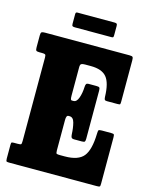

<svg xmlns="http://www.w3.org/2000/svg" viewBox="-132 -986 828 1068"><g transform="rotate(15 282.0 -452.0)"><path d="M46 -636.5H30.5Q15.5 -636.5 12 -641Q8.5 -645.5 8.5 -659.5V-728Q8.5 -743.5 13.8 -746.8Q19 -750 33.5 -750H519Q534.5 -750 538 -745.5Q541.5 -741 541.5 -726V-490.5Q541.5 -476.5 539.5 -473.8Q537.5 -471 524 -471H464Q453 -471 450.5 -476Q448 -481 447.5 -491Q445.5 -571.5 418.2 -604Q391 -636.5 327 -636.5H293.5Q279 -636.5 272.5 -632.8Q266 -629 266 -613.5V-451Q266 -435 268 -429.5Q270 -424 274.5 -424H284.5Q302 -424 312 -451.2Q322 -478.5 323.5 -516Q324 -527 327.2 -532.2Q330.5 -537.5 340 -537.5H385Q399 -537.5 403 -533.8Q407 -530 407 -516V-239.5Q407 -226.5 403.8 -222.5Q400.5 -218.5 387 -218.5H343.5Q331 -218.5 327.2 -224.2Q323.5 -230 323 -242.5Q321.5 -279 314 -307.8Q306.5 -336.5 285 -336.5H278.5Q266 -336.5 266 -309.5V-134Q266 -117.5 270.8 -115.5Q275.5 -113.5 292 -113.5H317Q394.5 -113.5 424.8 -151Q455 -188.5 457.5 -280.5Q458 -297.5 460.2 -301.8Q462.5 -306 479.5 -306H532Q546.5 -306 549 -302.2Q551.5 -298.5 551.5 -284V-19Q551.5 -5 548.5 -2.5Q545.5 0 531 0H32.5Q18.5 0 13.5 -1.5Q8.5 -3 8.5 -18V-98Q8.5 -110 11.8 -111.8Q15 -113.5 26.5 -113.5H45.5Q62 -113.5 65.2 -116.5Q68.5 -119.5 68.5 -136.5V-617Q68.5 -630.5 64.2 -633.5Q60 -636.5 46 -636.5ZM168 -837.5V-891Q168 -898 169.8 -901.2Q171.5 -904.5 178 -904.5H391Q400.5 -904.5 404.2 -901.8Q408 -899 408 -889V-836.5Q408 -829 406.5 -825.2Q405 -821.5 397 -821.5H185.5Q176 -821.5 172 -824.2Q168 -827 168 -837.5Z"/></g></svg>

Font: Besley* Condensed Heavy
Style: Regular
Weight: 800
Width: 3
Designer: Owen Earl
Foundry: indestructible type*
Version: Version 3.000; ttfautohint (v1.8.3)